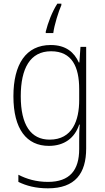

<svg xmlns="http://www.w3.org/2000/svg" viewBox="-20 -784 571 1045"><path d="M314 -756V-764H292C263 -719 241 -660 229 -612V-604H270C275 -646 299 -723 314 -756ZM256 -539C121 -539 53 -434 53 -260C53 -81 125 10 246 10C330 10 387 -33 411 -106H414C411 -71 411 -44 411 -12V27C411 142 360 206 241 206C177 206 124 190 80 167V206C123 227 174 241 241 241C389 241 449 160 449 24V-529H418L412 -444H409C384 -499 339 -539 256 -539ZM258 -505C372 -505 411 -420 411 -299V-239C411 -130 375 -24 250 -24C148 -24 93 -104 93 -260C93 -412 144 -505 258 -505Z"/></svg>

Font: Noto Sans Lao SemiCondensed ExtraLight
Style: Regular
Weight: 200
Width: 4
Designer: Monotype Design Team
Foundry: Monotype Imaging Inc.
Version: Version 2.003